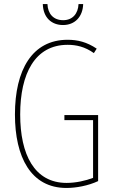

<svg xmlns="http://www.w3.org/2000/svg" viewBox="-20 -921 563 951"><path d="M392 -901H369C367 -854 340 -821 293 -821C245 -821 217 -852 215 -901H192C194 -832 237 -797 292 -797C351 -797 390 -838 392 -901ZM299 -351V-326H441V-40C404 -26 356 -15 310 -15C150 -15 80 -156 80 -354C80 -556 153 -699 315 -699C357 -699 400 -690 445 -658L459 -680C410 -713 364 -724 315 -724C139 -724 54 -574 54 -354C54 -143 133 10 309 10C357 10 417 -1 466 -24V-351Z"/></svg>

Font: Noto Sans Bengali ExtraCondensed Thin
Style: Regular
Weight: 100
Width: 2
Designer: Joana Ranito - Universal Thirst; Jelle Bosma - Monotype Design Team
Foundry: Universal Thirst ehf.
Version: Version 3.000